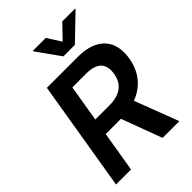

<svg xmlns="http://www.w3.org/2000/svg" viewBox="-269 -1071 1191 1191"><g transform="rotate(-45 327.0 -475.5)"><path d="M26.3 0H158L202.4 -266.3H321.7C326.3 -266.3 331.3 -266.7 335.9 -266.7L435 0H582L471.9 -288.7C564.6 -322.8 621.4 -396.7 637.4 -494.7C660.5 -634.2 587 -727.3 419.7 -727.3H147ZM220.5 -375.7 260.7 -617.2H381.4C479.4 -617.2 515.6 -572.4 503.2 -494.7C490.8 -417.6 440 -375.7 342.3 -375.7ZM248.2 -946 357.6 -792.6H458.1L617.5 -946L618.3 -951H505.7L418.7 -860.1L361.2 -951H248.9Z"/></g></svg>

Font: Margiela Sans Semi Bold
Style: Italic
Weight: 600
Italic angle: -9.39999°
Designer: Stefan Endress, Andreas Faust
Version: Version 1.100;FEAKit 1.0